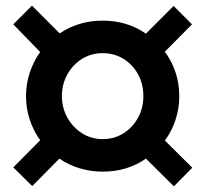

<svg xmlns="http://www.w3.org/2000/svg" viewBox="-20 -703 726 679"><path d="M94 -45 27 -111 122 -207Q99 -239 85.5 -279Q72 -319 72 -363Q72 -407 85.5 -447Q99 -487 122 -519L27 -617L93 -683L191 -585Q258 -630 343 -630Q430 -630 496 -584L594 -682L659 -617L563 -520Q587 -488 600.5 -448Q614 -408 614 -363Q614 -319 600.5 -278.5Q587 -238 563 -206L660 -110L595 -44L496 -142Q430 -96 343 -96Q300 -96 261 -108Q222 -120 190 -142ZM343 -211Q384 -211 416.5 -231.5Q449 -252 468 -286.5Q487 -321 487 -363Q487 -406 468 -440.5Q449 -475 416.5 -495Q384 -515 343 -515Q303 -515 270.5 -495Q238 -475 218.5 -440.5Q199 -406 199 -363Q199 -321 218.5 -286.5Q238 -252 270.5 -231.5Q303 -211 343 -211Z"/></svg>

Font: Red Hat Display
Style: Bold
Weight: 700
Designer: Pentagram, MCKL
Foundry: Pentagram, MCKL
Version: Version 1.023; ttfautohint (v1.8.3)